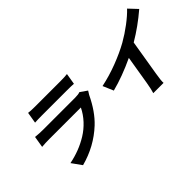

<svg xmlns="http://www.w3.org/2000/svg" viewBox="-40 -1356 1995 1995"><g transform="rotate(-45 957.0 -358.5)"><path d="M863.3 -508.9 939.6 -456Q923.3 -430.4 914.8 -415.8Q835.6 -249.6 730.1 -150.9Q570.7 -2.5 354 55L276.6 -52.9Q352.3 -67.8 422.1 -94.5Q491.8 -121.1 556.6 -161Q621.4 -201 674.7 -258.3Q728 -315.7 761.7 -384.9H299.7Q239.7 -384.9 187.9 -380L208.5 -505Q269.5 -498.9 318.5 -498.9H791.5Q840.6 -498.9 863.3 -508.9ZM313.9 -610.1 334.5 -733Q367.9 -728 433.6 -728H801.5Q870 -728 905.2 -733L884.9 -610.1Q850.9 -612.9 780.5 -612.9H414.4Q351.9 -612.9 313.9 -610.1Z M1627.5 -474.1 1562.9 -83.1Q1547.2 9.2 1550.1 41.9H1399.1Q1412.3 3.2 1426.8 -83.1L1478.7 -397Q1292.6 -309.3 1128.2 -267L1078.5 -383.2Q1202.8 -409.4 1325.1 -456.3Q1447.4 -503.2 1541.9 -556.1Q1622.9 -602.3 1700.8 -661Q1778.8 -719.8 1827.8 -772L1914.4 -680Q1775.9 -561.4 1627.5 -474.1Z"/></g></svg>

Font: Karasuma Gothic
Style: Bold Italic
Weight: 700
Italic angle: 9.39998°
Designer: Rasmus Andersson / Ryoko Nishizuka
Foundry: Genbu
Version: Version 1.00